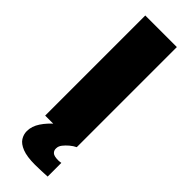

<svg xmlns="http://www.w3.org/2000/svg" viewBox="-293 -709 933 933"><g transform="rotate(45 174.0 -242.0)"><path d="M66 0V-688H283V0ZM200 204Q144 204 112.5 191.5Q81 179 68.5 159Q56 139 56 116Q56 83 77.5 50.5Q99 18 133 -10L283 0Q268 7 253 19.5Q238 32 227 46Q216 60 216 75Q215 89 225 99Q235 109 265 109Q268 109 272.5 108.5Q277 108 284 107V201Q267 202 243.5 203Q220 204 200 204Z"/></g></svg>

Font: Saira SemiExpanded ExtraBold
Style: Regular
Weight: 800
Width: 6
Designer: Hector Gatti with collaboration of the Omnibus-Type team
Foundry: Omnibus-Type
Version: Version 1.101